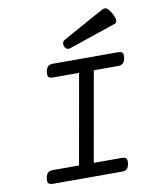

<svg xmlns="http://www.w3.org/2000/svg" viewBox="-88 -872 777 941"><g transform="rotate(-10 300.0 -401.5)"><path d="M550.3 -558.1Q550.3 -550.8 549.3 -546.4Q545.9 -528.3 537.6 -520.8Q529.3 -513.2 512.7 -513.2H392.6L313.5 -66.4H453.1Q466.8 -66.4 472.9 -61.5Q479 -56.6 479 -44.9Q479 -37.6 478 -33.2Q475.1 -15.1 466.8 -7.6Q458.5 0 441.9 0H99.1Q85.4 0 79.1 -5.1Q72.8 -10.3 72.8 -22Q72.8 -25.4 73.7 -33.2Q77.1 -51.3 85.4 -58.8Q93.8 -66.4 110.4 -66.4H240.2L319.3 -513.2H189.5Q175.8 -513.2 169.7 -518.1Q163.6 -522.9 163.6 -534.7Q163.6 -542 164.6 -546.4Q168 -564.5 176.3 -572Q184.6 -579.6 201.2 -579.6H524.4Q538.1 -579.6 544.2 -574.7Q550.3 -569.8 550.3 -558.1ZM497.6 -802.7Q505.4 -802.7 513.4 -795.4Q521.5 -788.1 530.8 -771Q543 -749.5 543 -735.8Q543 -722.7 530.8 -718.8L295.9 -639.2Q292 -638.2 290 -638.2Q283.2 -638.2 277.3 -642.8Q271.5 -647.5 269 -654.8Q267.1 -659.2 267.1 -665.5Q267.1 -678.7 278.3 -685.1L481.4 -797.4Q490.7 -802.7 497.6 -802.7Z"/></g></svg>

Font: Courier Prime
Style: Italic
Weight: 400
Italic angle: -10°
Designer: Alan Dague-Greene
Foundry: Quote-Unquote Apps
Version: Version 3.018